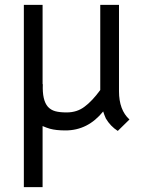

<svg xmlns="http://www.w3.org/2000/svg" viewBox="-20 -537 592 789"><path d="M155 -517V-191H156Q153 -125 177 -98Q189 -85 207 -80Q225 -75 254 -75Q297 -75 328 -99Q359 -122 392 -167V-517H469V-162Q469 -85 512 -46L464 1Q434 -18 415 -50Q408 -66 404 -79Q341 -1 249 -1Q210 -1 185 -8Q171 -12 155 -19V232H78V-517Z"/></svg>

Font: Bellota
Style: Bold
Weight: 700
Designer: Kemie Guaida
Foundry: Kemie Guaida
Version: Version 4.001